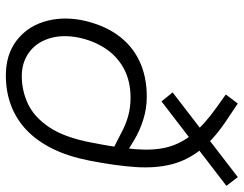

<svg xmlns="http://www.w3.org/2000/svg" viewBox="-106 -698 812 639"><g transform="rotate(90 299.5 -379.0)"><path d="M318 -511 288 -548 570 -765 599 -727ZM232 7Q163 7 117 -27.5Q71 -62 53 -119Q35 -176 47 -243Q61 -313 95 -362Q129 -411 181.5 -436.5Q234 -462 302 -462Q341 -462 378 -450.5Q415 -439 445 -421L498 -389L484 -346L425 -376Q396 -392 367 -400Q338 -408 306 -408Q250 -408 208.5 -385.5Q167 -363 141 -323Q115 -283 105 -232Q95 -178 109 -135.5Q123 -93 156 -69.5Q189 -46 234 -46Q282 -46 326 -66.5Q370 -87 404 -137.5Q438 -188 455 -278Q472 -363 477 -424Q482 -485 470.5 -530Q459 -575 427 -614.5Q395 -654 337 -695L295 -725L325 -765L368 -736Q437 -692 475 -646Q513 -600 527 -546Q541 -492 536.5 -425Q532 -358 515 -271Q501 -200 475.5 -148.5Q450 -97 414 -62.5Q378 -28 332 -10.5Q286 7 232 7Z"/></g></svg>

Font: REM ExtraLight
Style: Italic
Weight: 250
Italic angle: -11°
Designer: Octavio Pardo
Foundry: Ashler Design
Version: Version 1.005;gftools[0.9.28]